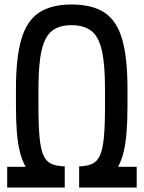

<svg xmlns="http://www.w3.org/2000/svg" viewBox="-20 -834 640 854"><path d="M12 0V-92H94Q78 -121 68.5 -158.5Q59 -196 55 -245.5Q51 -295 51 -360V-440Q51 -576 74.5 -658Q98 -740 152.5 -777Q207 -814 298 -814Q391 -814 445.5 -777.5Q500 -741 523.5 -659Q547 -577 547 -440V-360Q547 -296 543 -246Q539 -196 530 -158.5Q521 -121 505 -92H588V0H332V-94Q367 -95 389.5 -105Q412 -115 424.5 -142.5Q437 -170 442 -222.5Q447 -275 447 -360V-440Q447 -548 433 -609.5Q419 -671 386.5 -696.5Q354 -722 298 -722Q243 -722 211 -696.5Q179 -671 165 -609.5Q151 -548 151 -440V-360Q151 -275 156 -222.5Q161 -170 173.5 -142.5Q186 -115 209 -105Q232 -95 268 -94V0Z"/></svg>

Font: Victor Mono
Style: Bold
Weight: 700
Monospace: yes
Designer: Rune Bjørnerås
Version: Version 1.561;gftools[0.9.30]